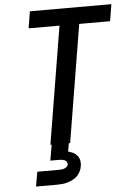

<svg xmlns="http://www.w3.org/2000/svg" viewBox="-62 -781 724 1047"><g transform="rotate(-5 300.0 -257.5)"><path d="M190 0 296 -643H127L142 -735H588L573 -643H404L298 0ZM92 220 106 140H221Q229 140 236.5 139.5Q244 139 252 136.5Q260 134 266.5 128.5Q273 123 275 116Q276 108 271.5 101Q267 94 260 91Q253 88 245 87Q237 86 229 86H182L197 0H291L283 45Q298 49 311 55.5Q324 62 333 73.5Q342 85 345 100Q348 115 345 130Q343 145 336 159Q329 173 318.5 183.5Q308 194 293.5 201.5Q279 209 265 213Q251 217 236 218.5Q221 220 207 220Z"/></g></svg>

Font: Iosevka SmBd Ex Obl
Style: Regular
Weight: 600
Width: 7
Italic angle: -9°
Monospace: yes
Designer: Belleve Invis
Foundry: Belleve Invis
Version: Version 32.5.0; ttfautohint (v1.8.4)